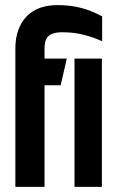

<svg xmlns="http://www.w3.org/2000/svg" viewBox="-20 -730 458 750"><path d="M379 -569V-666Q359 -677 334 -687Q309 -697 277 -703.5Q245 -710 203 -710Q166 -710 135.5 -699Q105 -688 84 -666Q63 -644 51.5 -612.5Q40 -581 40 -540V0H154V-397H217L241 -501H154V-543Q154 -567 162.5 -580.5Q171 -594 186.5 -599Q202 -604 223 -604Q268 -604 305.5 -594.5Q343 -585 379 -569ZM378 0V-501H271V0Z"/></svg>

Font: Advent Pro
Style: Regular
Weight: 400
Designer: VivaRado, Andreas Kalpakidis
Foundry: VivaRado, Andreas Kalpakidis
Version: Version 3.000